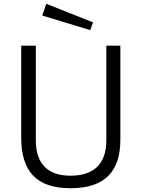

<svg xmlns="http://www.w3.org/2000/svg" viewBox="-20 -983 744 1013"><path d="M615 -742H541V-243C541 -117 474 -56 352 -56C232 -56 169 -119 169 -243V-742H92V-258C92 -81 170 10 352 10C534 10 615 -79 615 -246ZM203 -901 456 -824 471 -865 224 -963Z"/></svg>

Font: Cheyenne Sans Light
Style: Regular
Weight: 300
Designer: The Public Sans project authors (U.S. Web Design System), Libre Franklin designed by Pablo Impallari and Rodrigo Fuenzal
Foundry: The Cheyenne Sans Project Authors
Version: Version 2.007